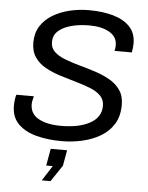

<svg xmlns="http://www.w3.org/2000/svg" viewBox="-61 -747 789 1026"><g transform="rotate(5 333.5 -234.0)"><path d="M289 12Q214 12 152.5 -4.5Q91 -21 55 -57.5Q19 -94 19 -155Q19 -168 21 -185.5Q23 -203 27 -214H121Q119 -206 116 -194Q113 -182 113 -171Q113 -119 158.5 -94Q204 -69 278 -69Q376 -69 434.5 -101.5Q493 -134 493 -195Q493 -228 471.5 -249.5Q450 -271 414 -285Q378 -299 335.5 -311Q293 -323 250.5 -336.5Q208 -350 172 -370Q136 -390 114.5 -421.5Q93 -453 93 -500Q93 -551 116.5 -588Q140 -625 180.5 -649.5Q221 -674 271 -686Q321 -698 375 -698Q447 -698 504 -682Q561 -666 594 -631.5Q627 -597 627 -542Q627 -533 626 -520.5Q625 -508 622 -493H529Q532 -504 532.5 -512Q533 -520 533 -524Q533 -569 491.5 -593Q450 -617 384 -617Q331 -617 287.5 -605.5Q244 -594 218 -571Q192 -548 192 -511Q192 -479 213.5 -459Q235 -439 271 -425Q307 -411 349.5 -399.5Q392 -388 435 -374Q478 -360 514 -339.5Q550 -319 571.5 -287.5Q593 -256 593 -209Q593 -149 567.5 -107Q542 -65 498.5 -39Q455 -13 400.5 -0.5Q346 12 289 12ZM202 230 254 149H219L235 58H323L308 142L249 230Z"/></g></svg>

Font: Archivo VF Beta
Style: Italic
Weight: 400
Italic angle: -10°
Designer: Hector Gatti
Foundry: Omnibus-Type
Version: Version 1.002